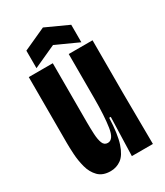

<svg xmlns="http://www.w3.org/2000/svg" viewBox="-177 -760 726 845"><g transform="rotate(-30 186.5 -337.5)"><path d="M129 11Q89 11 67 -11.5Q45 -34 36 -68Q27 -102 25 -136Q23 -170 23 -193V-528H145V-228Q145 -197 146.5 -168Q148 -139 155 -121Q162 -103 180 -103Q209 -103 217.5 -158Q226 -213 226 -303V-528H347V-262L349 0H242L248 -196H240Q237 -114 222 -69Q207 -24 183 -6.5Q159 11 129 11ZM72 -545V-634L186 -686L300 -634V-545L186 -597Z"/></g></svg>

Font: Bricolage Grotesque 48pt Condensed SemiBold
Style: Regular
Weight: 600
Width: 3
Designer: Mathieu Triay
Foundry: Atelier Triay
Version: Version 1.000; ttfautohint (v1.8.4.7-5d5b);gftools[0.9.32]